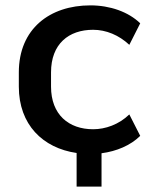

<svg xmlns="http://www.w3.org/2000/svg" viewBox="-20 -569 565 722"><path d="M361.8 132.8V7.3C418 0 470.7 -22 507.3 -58.1L466.3 -138.7C426.8 -100.6 376.5 -83 330.1 -83C238.8 -83 171.9 -137.7 171.9 -243.2V-296.9C171.9 -403.8 238.3 -457 330.1 -457C378.9 -457 427.2 -437 466.3 -400.4L507.3 -481.4C462.9 -524.4 394 -548.8 319.8 -548.8C167.5 -548.8 50.8 -460.9 50.8 -296.9V-243.2C50.8 -100.6 140.6 -12.2 268.1 6.3V132.8Z"/></svg>

Font: Winston Medium
Style: Regular
Weight: 500
Designer: Vernon Adams, Kim Jin-seong, David Berlow, Cristiano Sobral
Foundry: The Winston Project Authors
Version: Version 3.004